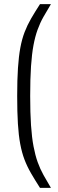

<svg xmlns="http://www.w3.org/2000/svg" viewBox="-20 -763 282 933"><path d="M174.4 150Q149.3 110.9 130.5 78.4Q111.7 45.8 98.9 12.1Q86.1 -21.6 78.3 -63.4Q70.5 -105.1 67 -161.5Q63.5 -218 63.5 -297Q63.5 -376 67.3 -432.5Q71 -489 78.8 -531Q86.6 -573 99.6 -607Q112.7 -641 131.2 -673Q149.8 -705 174.4 -743H227.5Q207.6 -710.1 191.1 -680.9Q174.6 -651.8 162.7 -618.8Q150.7 -585.9 142.7 -543.1Q134.7 -500.3 130.7 -440.8Q126.7 -381.2 126.7 -297Q126.7 -213.9 130.7 -154.3Q134.7 -94.7 143 -51.5Q151.2 -8.2 163.1 25Q175.1 58.3 191.3 87.4Q207.6 116.6 227.5 150Z"/></svg>

Font: Saira Thin Condensed
Style: Regular
Weight: 100
Width: 3
Version: Version 1.101